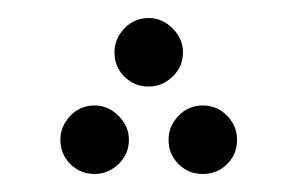

<svg xmlns="http://www.w3.org/2000/svg" viewBox="-20 -205 329 213"><path d="M145 -109Q129 -109 118 -120Q107 -131 107 -147Q107 -162 118 -173.5Q129 -185 145 -185Q160 -185 171.5 -173.5Q183 -162 183 -147Q183 -131 171.5 -120Q160 -109 145 -109ZM85 -12Q69 -12 58 -23Q47 -34 47 -50Q47 -65 58 -76.5Q69 -88 85 -88Q100 -88 111.5 -76.5Q123 -65 123 -50Q123 -34 111.5 -23Q100 -12 85 -12ZM205 -12Q189 -12 178 -23Q167 -34 167 -50Q167 -65 178 -76.5Q189 -88 205 -88Q221 -88 232 -76.5Q243 -65 243 -50Q243 -34 232 -23Q221 -12 205 -12Z"/></svg>

Font: Noto Sans Arabic Light
Style: Regular
Weight: 300
Designer: Monotype Design Team, Nadine Chahine, Nizar Qandah and Khaled Hosny
Foundry: Monotype Imaging Inc.
Version: Version 2.012; ttfautohint (v1.8.4.7-5d5b)